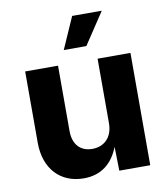

<svg xmlns="http://www.w3.org/2000/svg" viewBox="-86 -841 801 919"><g transform="rotate(-10 315.0 -381.5)"><path d="M247.6 6.8C333 6.8 388.2 -39.6 418 -116.2L420.4 0H570.8V-545.9H411.1V-232.4C411.1 -165 370.6 -125 312 -125C253.4 -125 218.8 -163.6 218.8 -228V-545.9H59.1V-198.7C59.1 -72.8 133.8 6.8 247.6 6.8ZM258.8 -614.7H368.7L470.7 -768.6H326.7Z"/></g></svg>

Font: Raveo
Style: Bold
Weight: 700
Designer: Jakub Foglar, Rasmus Andersson (Inter)
Foundry: Jakubfoglar.com
Version: Version 1.100;Glyphs 3.2.3 (3260)